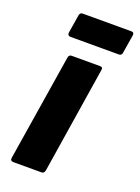

<svg xmlns="http://www.w3.org/2000/svg" viewBox="-132 -736 581 796"><g transform="rotate(20 158.5 -338.5)"><path d="M32 0Q17 0 19 -14L94 -484Q96 -497 108 -497H232Q247 -497 244 -484L170 -14Q167 0 156 0ZM77 -569Q63 -569 64 -583L77 -663Q79 -677 91 -677H306Q319 -677 317 -663L304 -583Q303 -569 289 -569Z"/></g></svg>

Font: Sofia Sans Semi Condensed Black
Style: Italic
Weight: 900
Italic angle: -9°
Version: Version 4.100